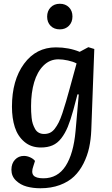

<svg xmlns="http://www.w3.org/2000/svg" viewBox="-20 -776 596 1026"><path d="M299.8 -755.9Q329.6 -755.9 348.4 -737.1Q367.2 -718.3 367.2 -688Q367.2 -657.7 348.4 -638.4Q329.6 -619.1 299.8 -619.1Q269 -619.1 250.5 -637.9Q231.9 -656.7 231.9 -687Q231.9 -717.3 250.7 -736.6Q269.5 -755.9 299.8 -755.9ZM400.9 -271 394 -272 372.1 -189Q356.9 -133.8 342.3 -98.4Q327.6 -63 307.4 -36.9Q287.1 -10.7 260.7 0.7Q234.4 12.2 198.2 12.2Q146 12.2 110.4 -18.1Q74.7 -48.3 59.3 -96.2Q43.9 -144 43.9 -206.1Q43.9 -347.2 108.4 -435.1Q172.9 -522.9 278.8 -522.9Q347.7 -522.9 405.8 -499L452.1 -523.9L483.9 -514.2L467.8 -81.1Q465.8 -30.8 456.3 12.9Q446.8 56.6 426.3 97.4Q405.8 138.2 375.7 167Q345.7 195.8 299.6 212.9Q253.4 230 195.8 230Q156.2 230 122.8 220.9Q89.4 211.9 65.2 188.7Q41 165.5 41 130.9Q41 97.7 60.1 77.4Q79.1 57.1 107.9 57.1Q124 57.1 141.1 64.7Q158.2 72.3 167 84L158.2 111.8Q146 145 158.7 160.9Q171.4 176.8 211.9 176.8Q288.1 176.8 330.6 111.1Q373 45.4 383.8 -76.2ZM215.8 -60.1Q232.9 -60.1 246.8 -66.4Q260.7 -72.8 272.5 -87.9Q284.2 -103 293.7 -121.8Q303.2 -140.6 313.5 -171.4Q323.7 -202.1 333 -233.9Q342.3 -265.6 355 -312Q355 -313 355.2 -313.5Q355.5 -314 355.7 -314.7Q356 -315.4 356 -315.9L389.2 -437Q371.1 -446.8 343 -452.9Q314.9 -459 292 -459Q246.1 -459 212.6 -425.8Q179.2 -392.6 162.6 -336.7Q146 -280.8 146 -209Q146 -191.4 146.5 -178.7Q147 -166 148.9 -146.7Q150.9 -127.4 155.5 -113.8Q160.2 -100.1 167.5 -86.9Q174.8 -73.7 187.3 -66.9Q199.7 -60.1 215.8 -60.1Z"/></svg>

Font: Literata Book Medium
Style: Italic
Weight: 500
Italic angle: -3°
Designer: Latin by Veronika Burian and Jose Scaglione. Greek by Irene Vlachou. Cyrillic by Vera Evstafieva
Foundry: TypeTogether
Version: Version 1.003;PS 001.003;hotconv 1.0.88;makeotf.lib2.5.64775